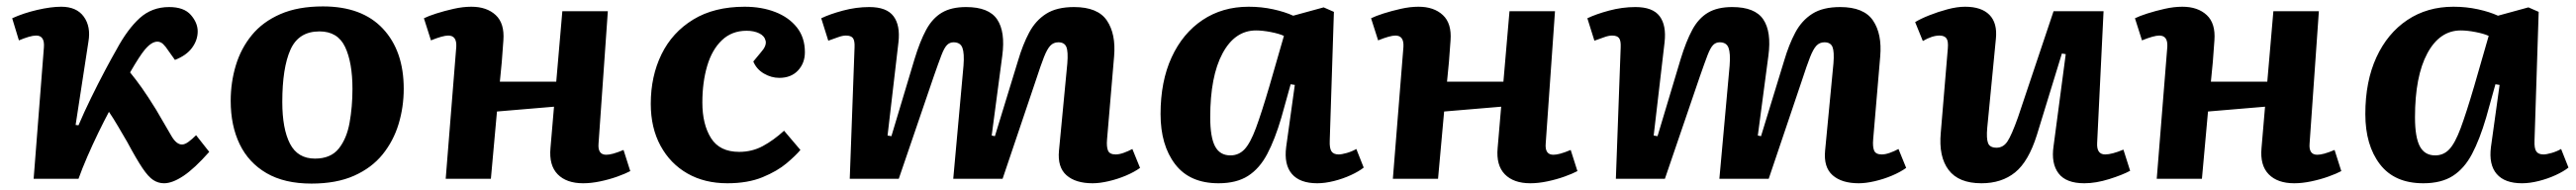

<svg xmlns="http://www.w3.org/2000/svg" viewBox="-20 -558 8041 593"><path d="M216 -168 225 -167Q242 -207 264 -252Q286 -297 307.5 -337.5Q329 -378 344 -404Q378 -467 416 -501.5Q454 -536 508 -536Q554 -536 575.5 -511.5Q597 -487 597 -460Q597 -433 579.5 -409Q562 -385 526 -371L506 -399Q497 -413 489 -420.5Q481 -428 471 -428Q453 -428 432 -403Q416 -384 386 -332Q404 -310 422.5 -284Q441 -258 467 -216Q501 -157 516 -132Q531 -107 548 -107Q557 -107 568.5 -115.5Q580 -124 592 -136L633 -84Q587 -32 552.5 -9Q518 14 492 14Q474 14 458.5 4Q443 -6 424.5 -33.5Q406 -61 377 -115Q363 -139 348 -164.5Q333 -190 320 -209Q305 -181 287 -144Q269 -107 252.5 -69Q236 -31 225 0H85L117 -410Q120 -447 93 -447Q83 -447 69.5 -443Q56 -439 39 -432L18 -501Q53 -517 96 -527Q139 -537 171 -537Q219 -537 241.5 -506Q264 -475 256 -428Z M952 15Q868 15 812 -17.5Q756 -50 728 -108Q700 -166 700 -243Q700 -301 716 -354Q732 -407 766 -448.5Q800 -490 855 -514Q910 -538 988 -538Q1110 -538 1175 -468.5Q1240 -399 1240 -281Q1240 -224 1224 -171Q1208 -118 1174 -76Q1140 -34 1085 -9.5Q1030 15 952 15ZM963 -63Q1012 -63 1037 -94Q1062 -125 1071 -175Q1080 -225 1080 -280Q1080 -363 1057 -411.5Q1034 -460 977 -460Q912 -460 886.5 -403Q861 -346 861 -240Q861 -156 885 -109.5Q909 -63 963 -63Z M1709 -225 1531 -210 1512 0H1371L1404 -412Q1406 -447 1379 -447Q1362 -447 1325 -432L1303 -501Q1317 -508 1342 -516Q1367 -524 1396 -530.5Q1425 -537 1451 -537Q1499 -537 1527 -511Q1555 -485 1551 -432Q1549 -399 1546 -364.5Q1543 -330 1540 -303H1716L1735 -523H1877L1848 -110Q1845 -75 1872 -75Q1881 -75 1894 -78.5Q1907 -82 1926 -90L1947 -24Q1932 -16 1907 -7Q1882 2 1853.5 8Q1825 14 1800 14Q1748 14 1720.5 -14Q1693 -42 1698 -96Z M2304 -537Q2357 -537 2399.5 -520.5Q2442 -504 2467 -472.5Q2492 -441 2492 -395Q2492 -361 2470.5 -338Q2449 -315 2412 -315Q2387 -315 2364 -328.5Q2341 -342 2331 -366L2355 -395Q2373 -415 2369.5 -430.5Q2366 -446 2349.5 -454Q2333 -462 2310 -462Q2264 -462 2233 -432.5Q2202 -403 2187 -352Q2172 -301 2172 -238Q2172 -170 2199 -127Q2226 -84 2287 -84Q2327 -84 2360.5 -102Q2394 -120 2427 -150L2478 -90Q2464 -73 2435 -48.5Q2406 -24 2360 -5Q2314 14 2250 14Q2179 14 2125.5 -16.5Q2072 -47 2041.5 -103Q2011 -159 2011 -234Q2011 -320 2044.5 -388.5Q2078 -457 2143.5 -497Q2209 -537 2304 -537Z M2987 -353Q2990 -392 2983.5 -409Q2977 -426 2956 -426Q2944 -426 2935.5 -417.5Q2927 -409 2918 -385.5Q2909 -362 2894 -319L2785 0H2632L2647 -410Q2648 -431 2642 -439Q2636 -447 2620 -447Q2609 -447 2594.5 -441.5Q2580 -436 2565 -431L2543 -501Q2570 -514 2611 -525Q2652 -536 2693 -536Q2747 -536 2768.5 -507.5Q2790 -479 2784 -426L2750 -135L2762 -133L2834 -373Q2851 -429 2870.5 -465Q2890 -501 2919.5 -518.5Q2949 -536 2995 -536Q3066 -536 3092 -497.5Q3118 -459 3108 -384L3075 -135L3085 -133L3157 -368Q3172 -419 3192 -456.5Q3212 -494 3245 -515Q3278 -536 3332 -536Q3406 -536 3434.5 -494Q3463 -452 3457 -382L3435 -123Q3433 -100 3438 -88Q3443 -76 3462 -76Q3473 -76 3487 -81Q3501 -86 3514 -93L3538 -34Q3520 -21 3494 -10Q3468 1 3440 7.5Q3412 14 3390 14Q3337 14 3308.5 -11Q3280 -36 3285 -88L3311 -360Q3314 -397 3308 -411.5Q3302 -426 3283 -426Q3268 -426 3258 -415.5Q3248 -405 3238 -379.5Q3228 -354 3213 -308L3109 0H2955Z M4130 -119Q4129 -95 4135.5 -85.5Q4142 -76 4158 -76Q4167 -76 4183 -80.5Q4199 -85 4213 -93L4236 -35Q4221 -23 4196 -11.5Q4171 0 4143 7Q4115 14 4091 14Q4037 14 4012 -15Q3987 -44 3994 -99L4021 -293L4008 -295L3979 -191Q3959 -123 3935 -77.5Q3911 -32 3875 -9Q3839 14 3783 14Q3693 14 3647.5 -45.5Q3602 -105 3602 -202Q3602 -304 3636.5 -379Q3671 -454 3733 -495.5Q3795 -537 3877 -537Q3917 -537 3953.5 -529Q3990 -521 4016 -509L4111 -535L4143 -521ZM3820 -73Q3846 -73 3864 -92Q3882 -111 3899.5 -158Q3917 -205 3942 -290L3987 -446Q3972 -453 3946 -458Q3920 -463 3900 -463Q3834 -463 3795.5 -391.5Q3757 -320 3757 -192Q3757 -130 3772 -101.5Q3787 -73 3820 -73Z M4665 -225 4487 -210 4468 0H4327L4360 -412Q4362 -447 4335 -447Q4318 -447 4281 -432L4259 -501Q4273 -508 4298 -516Q4323 -524 4352 -530.5Q4381 -537 4407 -537Q4455 -537 4483 -511Q4511 -485 4507 -432Q4505 -399 4502 -364.5Q4499 -330 4496 -303H4672L4691 -523H4833L4804 -110Q4801 -75 4828 -75Q4837 -75 4850 -78.5Q4863 -82 4882 -90L4903 -24Q4888 -16 4863 -7Q4838 2 4809.5 8Q4781 14 4756 14Q4704 14 4676.5 -14Q4649 -42 4654 -96Z M5378 -353Q5381 -392 5374.5 -409Q5368 -426 5347 -426Q5335 -426 5326.5 -417.5Q5318 -409 5309 -385.5Q5300 -362 5285 -319L5176 0H5023L5038 -410Q5039 -431 5033 -439Q5027 -447 5011 -447Q5000 -447 4985.5 -441.5Q4971 -436 4956 -431L4934 -501Q4961 -514 5002 -525Q5043 -536 5084 -536Q5138 -536 5159.5 -507.5Q5181 -479 5175 -426L5141 -135L5153 -133L5225 -373Q5242 -429 5261.5 -465Q5281 -501 5310.5 -518.5Q5340 -536 5386 -536Q5457 -536 5483 -497.5Q5509 -459 5499 -384L5466 -135L5476 -133L5548 -368Q5563 -419 5583 -456.5Q5603 -494 5636 -515Q5669 -536 5723 -536Q5797 -536 5825.5 -494Q5854 -452 5848 -382L5826 -123Q5824 -100 5829 -88Q5834 -76 5853 -76Q5864 -76 5878 -81Q5892 -86 5905 -93L5929 -34Q5911 -21 5885 -10Q5859 1 5831 7.5Q5803 14 5781 14Q5728 14 5699.5 -11Q5671 -36 5676 -88L5702 -360Q5705 -397 5699 -411.5Q5693 -426 5674 -426Q5659 -426 5649 -415.5Q5639 -405 5629 -379.5Q5619 -354 5604 -308L5500 0H5346Z M5957 -489Q5973 -499 6000.5 -510Q6028 -521 6058 -529Q6088 -537 6113 -537Q6164 -537 6189 -511.5Q6214 -486 6209 -437L6182 -159Q6179 -126 6184.5 -111.5Q6190 -97 6211 -97Q6232 -97 6245 -116.5Q6258 -136 6278 -192L6389 -523H6545L6525 -112Q6523 -76 6550 -76Q6571 -76 6607 -91L6628 -25Q6604 -12 6562.5 1Q6521 14 6485 14Q6428 14 6404.5 -17Q6381 -48 6389 -102L6427 -389L6415 -391L6337 -137Q6311 -54 6269 -20Q6227 14 6164 14Q6093 14 6061.5 -27.5Q6030 -69 6037 -144L6059 -407Q6061 -430 6054.5 -438.5Q6048 -447 6033 -447Q6010 -447 5981 -430Z M7049 -225 6871 -210 6852 0H6711L6744 -412Q6746 -447 6719 -447Q6702 -447 6665 -432L6643 -501Q6657 -508 6682 -516Q6707 -524 6736 -530.5Q6765 -537 6791 -537Q6839 -537 6867 -511Q6895 -485 6891 -432Q6889 -399 6886 -364.5Q6883 -330 6880 -303H7056L7075 -523H7217L7188 -110Q7185 -75 7212 -75Q7221 -75 7234 -78.5Q7247 -82 7266 -90L7287 -24Q7272 -16 7247 -7Q7222 2 7193.5 8Q7165 14 7140 14Q7088 14 7060.5 -14Q7033 -42 7038 -96Z M7890 -119Q7889 -95 7895.5 -85.5Q7902 -76 7918 -76Q7927 -76 7943 -80.5Q7959 -85 7973 -93L7996 -35Q7981 -23 7956 -11.5Q7931 0 7903 7Q7875 14 7851 14Q7797 14 7772 -15Q7747 -44 7754 -99L7781 -293L7768 -295L7739 -191Q7719 -123 7695 -77.5Q7671 -32 7635 -9Q7599 14 7543 14Q7453 14 7407.5 -45.5Q7362 -105 7362 -202Q7362 -304 7396.5 -379Q7431 -454 7493 -495.5Q7555 -537 7637 -537Q7677 -537 7713.5 -529Q7750 -521 7776 -509L7871 -535L7903 -521ZM7580 -73Q7606 -73 7624 -92Q7642 -111 7659.5 -158Q7677 -205 7702 -290L7747 -446Q7732 -453 7706 -458Q7680 -463 7660 -463Q7594 -463 7555.5 -391.5Q7517 -320 7517 -192Q7517 -130 7532 -101.5Q7547 -73 7580 -73Z"/></svg>

Font: Literata 7pt
Style: Bold Italic
Weight: 700
Italic angle: -2°
Designer: Latin by Veronika Burian and Jose Scaglione. Greek by Irene Vlachou. Cyrillic by Vera Evstafieva
Foundry: TypeTogether
Version: Version 3.002